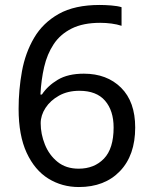

<svg xmlns="http://www.w3.org/2000/svg" viewBox="-20 -744 612 774"><path d="M55 -305Q55 -382 68.5 -456.5Q82 -531 117.5 -591.5Q153 -652 217 -688Q281 -724 382 -724Q403 -724 428.5 -722Q454 -720 470 -715V-640Q452 -646 429.5 -649Q407 -652 384 -652Q315 -652 269 -629Q223 -606 196.5 -566Q170 -526 158 -474Q146 -422 143 -363H149Q172 -398 213 -422.5Q254 -447 318 -447Q411 -447 468 -390.5Q525 -334 525 -230Q525 -118 463.5 -54Q402 10 298 10Q230 10 175 -24Q120 -58 87.5 -128Q55 -198 55 -305ZM297 -64Q360 -64 399 -104.5Q438 -145 438 -230Q438 -298 403.5 -338Q369 -378 300 -378Q253 -378 218 -358.5Q183 -339 163.5 -309Q144 -279 144 -247Q144 -204 161 -161.5Q178 -119 212 -91.5Q246 -64 297 -64Z"/></svg>

Font: Noto Sans Siddham
Style: Regular
Weight: 400
Designer: Monotype Design Team
Foundry: Monotype Imaging Inc.
Version: Version 2.004; ttfautohint (v1.8.4.7-5d5b)